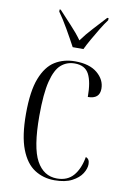

<svg xmlns="http://www.w3.org/2000/svg" viewBox="-87 -818 578 881"><g transform="rotate(10 201.5 -378.0)"><path d="M230 10Q178 10 137 -16.5Q96 -43 72.5 -104Q49 -165 49 -268Q49 -374 72.5 -434Q96 -494 136.5 -519Q177 -544 230 -544Q297 -544 333.5 -513.5Q370 -483 370 -441Q370 -393 315 -393Q315 -463 296.5 -498.5Q278 -534 230 -534Q193 -534 166.5 -511Q140 -488 125.5 -430.5Q111 -373 111 -269Q111 -122 144.5 -61Q178 0 240 0Q289 0 316.5 -32Q344 -64 354 -120Q372 -114 372 -90Q372 -69 357.5 -46Q343 -23 311.5 -6.5Q280 10 230 10ZM207 -606Q189 -640 164 -683.5Q139 -727 118 -756V-766H123Q151 -735 180 -704.5Q209 -674 232 -642Q255 -674 283.5 -704.5Q312 -735 340 -766H346V-756Q331 -736 315 -709.5Q299 -683 283.5 -656Q268 -629 257 -606Z"/></g></svg>

Font: Noto Serif Display Condensed Light
Style: Regular
Weight: 300
Width: 3
Designer: Monotype Design Team
Foundry: Monotype Imaging Inc.
Version: Version 2.009